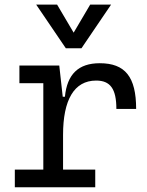

<svg xmlns="http://www.w3.org/2000/svg" viewBox="-20 -796 626 816"><path d="M248 -222.7C248 -370.6 294.4 -453.6 388.7 -453.6C448.7 -453.6 474.6 -418.5 474.6 -333H558.6C558.6 -469.7 511.7 -527.3 403.8 -527.3C313.5 -527.3 265.1 -480.5 255.9 -384.8H246.6L231.9 -517.6H62.5V-442.4H164.1V-75.2H43V0H384.8V-75.2H248ZM259.8 -590.8H326.2L452.1 -776.4H363.3L293 -657.2L222.7 -776.4H133.8Z"/></svg>

Font: Cascadia Code SemiLight
Style: Regular
Weight: 350
Monospace: yes
Designer: Aaron Bell
Foundry: Saja Typeworks
Version: Version 2404.023